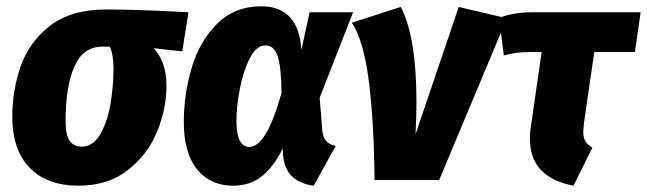

<svg xmlns="http://www.w3.org/2000/svg" viewBox="-20 -571 2052 609"><path d="M19 -201Q19 -284 45.5 -360.5Q72 -437 138.5 -489Q205 -541 318 -541Q416 -541 578 -532L558 -408L468 -418Q485 -400 496.5 -370Q508 -340 508 -299Q508 -226 478 -153Q448 -80 385 -31Q322 18 229 18Q130 18 74.5 -38.5Q19 -95 19 -201ZM340 -352Q340 -399 328 -423H306Q244 -424 216 -360Q188 -296 188 -186Q188 -144 200.5 -125Q213 -106 239 -106Q276 -106 299 -147Q322 -188 331 -244.5Q340 -301 340 -352Z M936 -413 962 -532H1100L994 -261L1002 -160Q1004 -136 1014.5 -124Q1025 -112 1045 -108L975 18Q885 6 878 -78L877 -100Q847 -40 809.5 -11Q772 18 719 18Q647 18 605 -34Q563 -86 563 -184Q563 -272 588 -356Q613 -440 668.5 -495.5Q724 -551 809 -551Q869 -551 900.5 -515.5Q932 -480 936 -413ZM730 -189Q730 -145 740.5 -125Q751 -105 771 -105Q825 -105 873 -276Q872 -361 860.5 -394Q849 -427 822 -427Q793 -427 772 -385.5Q751 -344 740.5 -288Q730 -232 730 -189Z M1301 -246Q1301 -199 1298 -145L1435 -549L1588 -513L1373 0H1168Q1166 -190 1149.5 -316.5Q1133 -443 1096 -499L1251 -549Q1301 -454 1301 -246Z M1832 -179Q1830 -159 1830 -154Q1830 -135 1836.5 -123.5Q1843 -112 1859 -103L1799 18Q1661 -9 1661 -129Q1661 -151 1663 -163L1698 -406H1659Q1616 -406 1578 -395L1563 -514Q1607 -532 1666 -532H2012L1994 -406H1865Z"/></svg>

Font: Fira Sans Condensed ExtraBold
Style: Italic
Weight: 800
Width: 3
Italic angle: -8°
Designer: bBox Type GmbH & Carrois Corporate GbR & Edenspiekermann AG
Foundry: bBox Type GmbH & Carrois Corporate GbR & Edenspiekermann AG
Version: Version 4.301